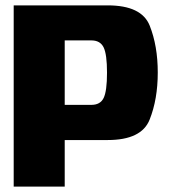

<svg xmlns="http://www.w3.org/2000/svg" viewBox="-20 -695 632 715"><path d="M31 0H221V-173.5H381Q507 -173.5 537.2 -249.5Q567.5 -325.5 567.5 -425Q567.5 -524 537.5 -599.5Q507.5 -675 381 -675H31ZM221 -304.5V-544.5H320.5Q353 -544.5 365.8 -518.8Q378.5 -493 378.5 -424.5Q378.5 -356 366 -330.2Q353.5 -304.5 320.5 -304.5Z"/></svg>

Font: Anybody SemiCondensed ExtraBold
Style: Regular
Weight: 800
Width: 4
Version: Version 1.113;gftools[0.9.25]